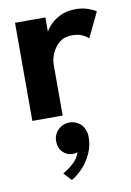

<svg xmlns="http://www.w3.org/2000/svg" viewBox="-80 -473 538 791"><g transform="rotate(-10 189.0 -77.0)"><path d="M164.5 0H37.5V-410.5H164.5V-344H162Q165.5 -356 181.2 -374.5Q197 -393 225 -407.8Q253 -422.5 292.5 -422.5Q321 -422.5 344.2 -414.2Q367.5 -406 377.5 -398L327.5 -294Q321 -302 303.2 -310.5Q285.5 -319 259 -319Q227.5 -319 206.5 -301.8Q185.5 -284.5 175 -259.8Q164.5 -235 164.5 -213.5ZM155.5 268 125.5 235Q145 225.5 168.2 204.8Q191.5 184 198.5 159Q190.5 163 177 163Q154.5 163 137 145.8Q119.5 128.5 119.5 100Q119.5 71.5 139.2 52.2Q159 33 186.5 33Q214.5 33 234.5 52.5Q254.5 72 254.5 108Q254.5 141.5 240.5 172.8Q226.5 204 204 228.8Q181.5 253.5 155.5 268Z"/></g></svg>

Font: League Spartan Thin SemiBold
Style: Regular
Weight: 600
Version: Version 2.002